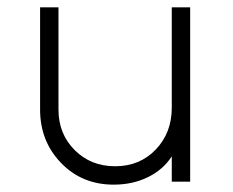

<svg xmlns="http://www.w3.org/2000/svg" viewBox="-20 -508 633 522"><path d="M497 -14H447V-83Q424 -47 382.5 -26.5Q341 -6 289 -6Q203 -6 146 -65Q89 -124 89 -210V-488H139V-210Q139 -144 183 -100Q227 -56 293 -56Q360 -56 403.5 -101.5Q447 -147 447 -215V-488H497Z"/></svg>

Font: Leon Sans
Style: Light
Weight: 300
Designer: Jongmin Kim
Version: Version 1.2